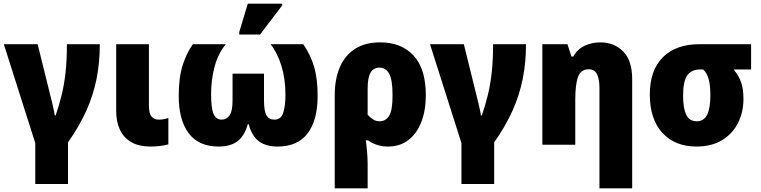

<svg xmlns="http://www.w3.org/2000/svg" viewBox="-20 -796 4187 1056"><path d="M174 216V-9L1 -553H187L267 -230Q270 -215 274.5 -196.5Q279 -178 281 -161H286Q305 -216 319 -273Q333 -330 340.5 -397.5Q348 -465 348 -553H529Q529 -452 511 -362Q493 -272 454.5 -186.5Q416 -101 354 -13V216Z M810 10Q742 10 700 -15.5Q658 -41 638.5 -85Q619 -129 619 -185V-553H799V-215Q799 -171 814 -154.5Q829 -138 852 -138Q866 -138 878.5 -140Q891 -142 906 -147V-2Q886 4 859 7Q832 10 810 10Z M1183 10Q1073 10 1018 -63Q963 -136 963 -269Q963 -369 984.5 -437Q1006 -505 1041 -553H1222Q1179 -500 1160 -428.5Q1141 -357 1141 -277Q1141 -199 1155 -168.5Q1169 -138 1199 -138Q1226 -138 1242.5 -161Q1259 -184 1259 -244V-391H1432V-244Q1432 -184 1446 -161Q1460 -138 1489 -138Q1526 -138 1538 -176.5Q1550 -215 1550 -274Q1550 -363 1527.5 -435Q1505 -507 1468 -553H1648Q1690 -491 1708.5 -425.5Q1727 -360 1727 -269Q1727 -135 1672 -62.5Q1617 10 1506 10Q1443 10 1404 -19Q1365 -48 1348 -113H1343Q1325 -49 1286.5 -19.5Q1248 10 1183 10ZM1296 -606V-620L1343 -776H1532V-766L1410 -606Z M1821 240V-273Q1821 -360 1848.5 -425Q1876 -490 1931.5 -526.5Q1987 -563 2071 -563Q2187 -563 2254.5 -490.5Q2322 -418 2322 -272Q2322 -189 2297.5 -125.5Q2273 -62 2226.5 -26Q2180 10 2114 10Q2080 10 2052.5 0.5Q2025 -9 2004 -24H1992Q1996 4 1999 40.5Q2002 77 2002 107V240ZM2068 -129Q2101 -129 2120 -158.5Q2139 -188 2139 -271Q2139 -359 2120 -391.5Q2101 -424 2068 -424Q2034 -424 2018 -396.5Q2002 -369 2002 -307V-165Q2015 -150 2031.5 -139.5Q2048 -129 2068 -129Z M2518 216V-9L2345 -553H2531L2611 -230Q2614 -215 2618.5 -196.5Q2623 -178 2625 -161H2630Q2649 -216 2663 -273Q2677 -330 2684.5 -397.5Q2692 -465 2692 -553H2873Q2873 -452 2855 -362Q2837 -272 2798.5 -186.5Q2760 -101 2698 -13V216Z M3277 240V-312Q3277 -361 3263.5 -388Q3250 -415 3218 -415Q3175 -415 3159.5 -374Q3144 -333 3144 -246V0H2963V-553H3101L3123 -485H3133Q3156 -526 3196 -544.5Q3236 -563 3281 -563Q3358 -563 3407.5 -513Q3457 -463 3457 -360V240Z M3811 10Q3692 10 3623 -65.5Q3554 -141 3554 -276Q3554 -410 3626 -481.5Q3698 -553 3828 -553H4111V-414H4015Q4042 -382 4055.5 -345Q4069 -308 4069 -252Q4069 -179 4039 -119.5Q4009 -60 3951 -25Q3893 10 3811 10ZM3812 -129Q3851 -129 3869 -164.5Q3887 -200 3887 -272Q3887 -329 3877 -363Q3867 -397 3847 -414H3830Q3785 -414 3761 -383Q3737 -352 3737 -269Q3737 -200 3754.5 -164.5Q3772 -129 3812 -129Z"/></svg>

Font: Noto Sans SemiCondensed Black
Style: Regular
Weight: 900
Width: 4
Designer: Monotype Design Team
Foundry: Monotype Imaging Inc.
Version: Version 2.013; ttfautohint (v1.8.4.7-5d5b)